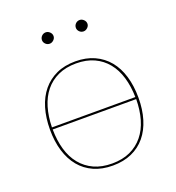

<svg xmlns="http://www.w3.org/2000/svg" viewBox="-124 -767 799 873"><g transform="rotate(-20 275.0 -331.0)"><path d="M61 0ZM275 -498Q326.5 -498 366.5 -479.8Q406.5 -461.5 433.8 -428.5Q461 -395.5 475 -348.8Q489 -302 489 -245Q489 -188 475 -141.8Q461 -95.5 433.8 -62.5Q406.5 -29.5 366.5 -11.8Q326.5 6 275 6Q223 6 183.2 -11.8Q143.5 -29.5 116.2 -62.5Q89 -95.5 75 -141.8Q61 -188 61 -245Q61 -302 75 -348.8Q89 -395.5 116.2 -428.5Q143.5 -461.5 183.2 -479.8Q223 -498 275 -498ZM275 -4Q325 -4 362.5 -21.2Q400 -38.5 425.5 -69.8Q451 -101 463.8 -144.8Q476.5 -188.5 477 -242H73Q73.5 -188.5 86.2 -144.8Q99 -101 124.5 -69.8Q150 -38.5 187.5 -21.2Q225 -4 275 -4ZM275 -488Q225.5 -488 188 -470.8Q150.5 -453.5 125.2 -422.5Q100 -391.5 87 -348Q74 -304.5 73 -252H476.5Q475.5 -304.5 462.5 -348Q449.5 -391.5 424.2 -422.5Q399 -453.5 361.8 -470.8Q324.5 -488 275 -488ZM222 -640Q222 -629.5 213.2 -621.2Q204.5 -613 194 -613Q182.5 -613 174.2 -621.2Q166 -629.5 166 -640Q166 -651.5 174.2 -659.8Q182.5 -668 194 -668Q204.5 -668 213.2 -659.8Q222 -651.5 222 -640ZM386 -640Q386 -629.5 377.2 -621.2Q368.5 -613 358 -613Q346.5 -613 338.2 -621.2Q330 -629.5 330 -640Q330 -651.5 338.2 -659.8Q346.5 -668 358 -668Q368.5 -668 377.2 -659.8Q386 -651.5 386 -640Z"/></g></svg>

Font: Lato Hairline
Style: Regular
Weight: 100
Designer: Lukasz Dziedzic
Foundry: tyPoland Lukasz Dziedzic
Version: Version 2.007; 2014-02-27